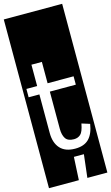

<svg xmlns="http://www.w3.org/2000/svg" viewBox="-176 -973 719 1242"><g transform="rotate(-15 183.5 -352.0)"><path d="M263 59H196L188 213H245ZM299 -137Q289 -83 271 -67Q253 -51 227 -51Q186 -51 170.5 -75Q155 -99 155 -140V-389H329V-445H155V-588H85V-445H13V-389H85V-131Q85 -65 118.5 -27.5Q152 10 219 10Q279 10 311 -22.5Q343 -55 353 -120ZM-12 -917H379V213H-12Z"/></g></svg>

Font: Zilla Slab Regular Highlight
Style: Regular
Weight: 410
Designer: Typotheque Type Foundry
Foundry: Typotheque type foundry
Version: Version 1.0; 2017